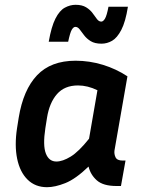

<svg xmlns="http://www.w3.org/2000/svg" viewBox="-20 -770 598 800"><path d="M465 5Q410 5 383.5 -18.5Q357 -42 349 -76Q295 -24 252 -7Q209 10 176 10Q127 10 95 -21.5Q63 -53 51.5 -108.5Q40 -164 51 -236L58 -280Q77 -396 134.5 -456.5Q192 -517 295 -517Q353 -517 408.5 -500Q464 -483 511 -452L457 -143Q455 -128 461.5 -114.5Q468 -101 491 -101H503L484 5ZM169 -236Q158 -164 171 -130.5Q184 -97 215 -97Q241 -97 274.5 -117.5Q308 -138 351 -192L386 -394Q345 -414 305 -414Q249 -414 217.5 -378Q186 -342 176 -280ZM403 -588Q375 -588 358 -598.5Q341 -609 330.5 -623Q320 -637 312 -647.5Q304 -658 294 -658Q286 -658 279 -646Q272 -634 264 -596H183Q194 -659 211 -692.5Q228 -726 250 -738Q272 -750 295 -750Q322 -750 339 -739.5Q356 -729 366 -715Q376 -701 384 -690.5Q392 -680 402 -680Q410 -680 417.5 -692.5Q425 -705 432 -742H513Q503 -679 485.5 -645.5Q468 -612 447 -600Q426 -588 403 -588Z"/></svg>

Font: Inria Sans
Style: Bold Italic
Weight: 700
Italic angle: -10°
Designer: Black Foundry Team
Foundry: Black Foundry
Version: Version 1.2; ttfautohint (v1.8.3)